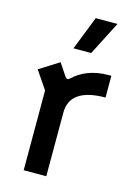

<svg xmlns="http://www.w3.org/2000/svg" viewBox="-115 -810 603 870"><g transform="rotate(15 186.5 -375.0)"><path d="M86 0H192V-299C192 -371 243 -414 359 -414V-516H346C272 -516 219 -491 184 -458C174 -448 167 -448 159 -459L121 -516L29 -458L86 -374ZM161 -592H244L325 -750H223Z"/></g></svg>

Font: Finlandica Medium
Style: Regular
Weight: 500
Designer: Niklas Ekholm, Juho Hiilivirta, Jaakko Suomalainen
Foundry: Helsinki Type Studio
Version: Version 2.000;Glyphs 3.2 (3202)